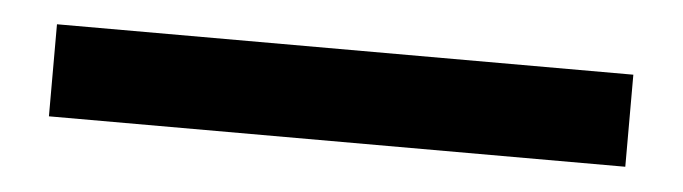

<svg xmlns="http://www.w3.org/2000/svg" viewBox="-24 39 665 187"><g transform="rotate(5 308.0 132.0)"><path d="M26.5 177V87H590V177Z"/></g></svg>

Font: Overpass Mono Light SemiBold
Style: Regular
Weight: 600
Monospace: yes
Version: Version 4.000